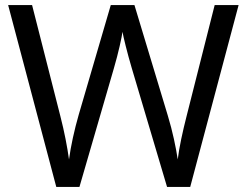

<svg xmlns="http://www.w3.org/2000/svg" viewBox="-20 -734 970 754"><path d="M917 -714H823L713 -279C697 -216 684 -157 678 -108C671 -154 658 -218 639 -280L508 -714H415L289 -283C272 -224 258 -160 251 -108C244 -158 233 -216 217 -278L106 -714H12L201 0H292L427 -465C445 -526 459 -591 461 -609C464 -591 480 -525 497 -468L636 0H727Z"/></svg>

Font: Noto Sans Gujarati UI
Style: Regular
Weight: 400
Designer: Jelle Bosma - Monotype Design Team, Universal Thirst
Foundry: Monotype Imaging Inc.
Version: Version 2.106